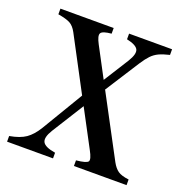

<svg xmlns="http://www.w3.org/2000/svg" viewBox="-101 -614 668 703"><g transform="rotate(20 233.0 -262.0)"><path d="M0.5 0V-22Q40.5 -29 63 -44.5Q85.5 -60 105 -92L201 -252.5L91 -460Q80 -480.5 65.2 -488.8Q50.5 -497 17.5 -502.5V-524.5H225V-502.5Q190.5 -499.5 184.5 -489Q178.5 -478.5 194 -449.5L255.5 -333.5L317 -431Q337 -463.5 329.8 -479Q322.5 -494.5 285 -502.5V-524.5H452.5V-502.5Q427 -496.5 411.2 -489Q395.5 -481.5 383.8 -469.2Q372 -457 358 -435.5L272.5 -302L399 -64.5Q410 -44.5 423.5 -35Q437 -25.5 466 -22V0H261V-22Q301 -26 306.8 -35Q312.5 -44 295.5 -75L219.5 -218L141.5 -93.5Q121.5 -61 130 -44.8Q138.5 -28.5 179.5 -22V0Z"/></g></svg>

Font: Libre Caslon Condensed
Style: Regular
Weight: 400
Designer: Pablo Impallari, Rodrigo Fuenzalida, Katja Schimmel, Ertekin Erdin
Foundry: Pablo Impallari, Rodrigo Fuenzalida
Version: Version 2.000; ttfautohint (v1.8.4.7-5d5b);gftools[0.9.33]